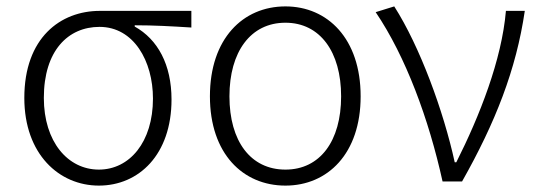

<svg xmlns="http://www.w3.org/2000/svg" viewBox="-20 -567 1683 600"><path d="M289 13C414 13 516 -84 516 -256C516 -365 473 -444 401 -484V-488C462 -488 514 -485 578 -481V-533H292C169 -533 56 -449 56 -261C56 -85 165 13 289 13ZM289 -37C192 -37 117 -124 117 -261C117 -409 193 -483 291 -483C398 -483 458 -376 458 -259C458 -123 385 -37 289 -37Z M872 13C1004 13 1107 -87 1107 -266C1107 -446 1004 -547 872 -547C739 -547 636 -446 636 -266C636 -87 739 13 872 13ZM872 -37C763 -37 697 -126 697 -266C697 -405 763 -496 872 -496C980 -496 1046 -405 1046 -266C1046 -126 980 -37 872 -37Z M1424 0C1528 -184 1593 -349 1620 -533H1561C1548 -380 1479 -205 1406 -60H1401C1366 -220 1292 -422 1212 -547L1154 -529C1248 -390 1320 -195 1363 0Z"/></svg>

Font: Spoqa Han Sans Neo Light
Style: Regular
Weight: 300
Designer: [Spoqa Han Sans Neo] Dong-huui Kim  Younghwa Kang  Yujin Lee  [Noto Sans] Ryoko NISHIZUKA  (kana & ideographs); Paul D. 
Foundry: Spoqa (http://www.spoqa-han-sans.com)
Version: Version 1.000